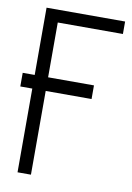

<svg xmlns="http://www.w3.org/2000/svg" viewBox="-81 -752 554 804"><g transform="rotate(10 196.0 -350.0)"><path d="M0 -414V-356H303V-414ZM51 0H108V-647H385V-700H51Z"/></g></svg>

Font: Advent Pro
Style: Regular
Weight: 400
Designer: VivaRado, Andreas Kalpakidis
Foundry: VivaRado, Andreas Kalpakidis
Version: Version 3.000